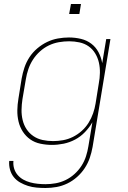

<svg xmlns="http://www.w3.org/2000/svg" viewBox="-20 -715 640 958"><path d="M207 223Q185 223 162.5 221Q140 219 119.5 212.5Q99 206 80.5 195.5Q62 185 49 169Q36 153 30 131.5Q24 110 26 88H47Q45 108 50.5 126Q56 144 68 158Q80 172 96 181Q112 190 130.5 195Q149 200 168.5 202Q188 204 207 204Q232 204 257.5 199.5Q283 195 307 183.5Q331 172 351.5 153.5Q372 135 386.5 112.5Q401 90 409 65Q417 40 421 15L441 -105Q426 -79 404 -56Q382 -33 354.5 -18.5Q327 -4 297.5 2Q268 8 239 8Q210 8 181.5 2Q153 -4 131 -19.5Q109 -35 94 -58Q79 -81 72.5 -108.5Q66 -136 66.5 -165Q67 -194 72 -223L88 -323Q93 -351 102 -378Q111 -405 127 -429.5Q143 -454 166 -473.5Q189 -493 215 -505.5Q241 -518 269 -523Q297 -528 324 -528Q355 -528 384 -521Q413 -514 435.5 -497Q458 -480 471.5 -454.5Q485 -429 490 -400L510 -520H531L442 18Q437 46 428 72.5Q419 99 403 123.5Q387 148 364.5 168Q342 188 316 200.5Q290 213 262.5 218Q235 223 207 223ZM245 -11Q269 -11 294.5 -15.5Q320 -20 344 -32Q368 -44 388 -62Q408 -80 422 -102.5Q436 -125 444.5 -149.5Q453 -174 457 -199L473 -299Q478 -325 478.5 -351.5Q479 -378 473.5 -402.5Q468 -427 455 -448.5Q442 -470 422 -484Q402 -498 376.5 -503.5Q351 -509 325 -509Q300 -509 274 -504.5Q248 -500 224 -488.5Q200 -477 179.5 -458.5Q159 -440 144.5 -417.5Q130 -395 121.5 -370Q113 -345 109 -320L92 -220Q88 -194 87.5 -167.5Q87 -141 93 -116Q99 -91 112.5 -70.5Q126 -50 146.5 -36Q167 -22 192.5 -16.5Q218 -11 245 -11ZM325 -645 334 -695H384L376 -645Z"/></svg>

Font: Iosevka SS04 Th Ex Obl
Style: Regular
Weight: 100
Width: 7
Italic angle: -9°
Monospace: yes
Designer: Belleve Invis
Foundry: Belleve Invis
Version: Version 19.0.0; ttfautohint (v1.8.4)